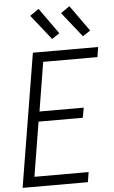

<svg xmlns="http://www.w3.org/2000/svg" viewBox="-63 -1014 626 1055"><g transform="rotate(-5 250.0 -486.0)"><path d="M18 0 139 -735H499L490 -680H191L147 -410H391L381 -355H137L88 -55H387L378 0ZM421 -801 312 -938 361 -972 463 -829ZM251 -801 142 -938 191 -972 293 -829Z"/></g></svg>

Font: Iosevka Term Curly Light
Style: Italic
Weight: 300
Italic angle: -9°
Designer: Belleve Invis
Foundry: Belleve Invis
Version: Version 32.3.0